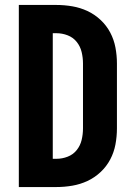

<svg xmlns="http://www.w3.org/2000/svg" viewBox="-20 -755 540 775"><path d="M56 0V-735H207Q240 -735 272 -729.5Q304 -724 333 -710.5Q362 -697 386 -674.5Q410 -652 425 -623.5Q440 -595 446 -563Q452 -531 452 -499V-237Q452 -204 446 -172Q440 -140 425 -111.5Q410 -83 386 -60.5Q362 -38 333 -24.5Q304 -11 272 -5.5Q240 0 207 0ZM193 -114H208Q231 -114 253 -122.5Q275 -131 289.5 -149Q304 -167 309.5 -190Q315 -213 315 -237V-499Q315 -522 309.5 -545Q304 -568 289.5 -586Q275 -604 253 -612.5Q231 -621 207 -621H193Z"/></svg>

Font: Iosevka Curly Heavy
Style: Regular
Weight: 900
Monospace: yes
Designer: Belleve Invis
Foundry: Belleve Invis
Version: Version 22.1.2; ttfautohint (v1.8.4)